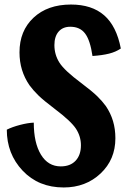

<svg xmlns="http://www.w3.org/2000/svg" viewBox="-20 -787 565 847"><path d="M447 -319Q468 -288 478.5 -253Q489 -218 489 -177Q489 -83 423.5 -21.5Q358 40 261 40Q150 40 80 -34Q10 -108 10 -215Q34 -227 68.5 -236Q103 -245 129 -246Q129 -157 160.5 -105Q192 -53 248 -53Q290 -53 313.5 -78Q337 -103 337 -146Q337 -185 315.5 -218.5Q294 -252 221 -307Q172 -344 149 -366.5Q126 -389 110 -411Q88 -443 77 -479Q66 -515 66 -556Q66 -651 128 -709Q190 -767 293 -767Q385 -767 439.5 -719.5Q494 -672 513 -573Q491 -558 461.5 -550.5Q432 -543 388 -540Q378 -609 355.5 -639Q333 -669 290 -669Q257 -669 238.5 -647.5Q220 -626 220 -588Q220 -546 242 -511Q264 -476 338 -421Q387 -384 409 -362.5Q431 -341 447 -319Z"/></svg>

Font: Atma SemiBold
Style: Regular
Weight: 600
Designer: Gregori Vincens, Jeremie Hornus, Riccardo Olocco, Yoann Minet.
Foundry: black foundry
Version: Version 1.102;PS 1.100;hotconv 1.0.86;makeotf.lib2.5.63406